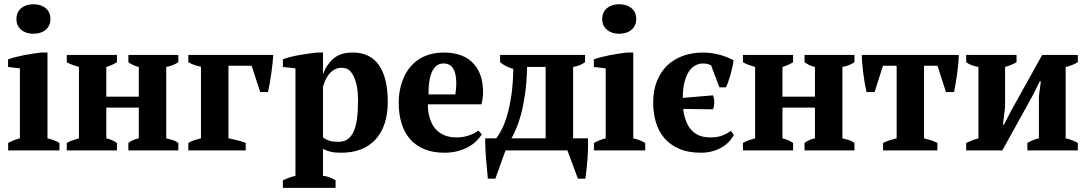

<svg xmlns="http://www.w3.org/2000/svg" viewBox="-20 -719 5194 918"><path d="M264.2 0H19V-35.6Q32.7 -43 45.4 -48.1Q58.1 -53.2 75.2 -57.6V-392.1L18.6 -398.9V-435.1Q32.2 -440.4 52.2 -445.6Q72.3 -450.7 94.2 -455.1Q116.2 -459.5 137.9 -462.6Q159.7 -465.8 175.8 -467.8H207V-57.6Q225.6 -53.2 238.3 -48.1Q251 -43 264.2 -35.6ZM58.6 -627.9Q58.6 -661.1 81.3 -679.9Q104 -698.7 139.6 -698.7Q175.8 -698.7 198.5 -679.9Q221.2 -661.1 221.2 -627.9Q221.2 -595.7 198.5 -576.7Q175.8 -557.6 139.6 -557.6Q104 -557.6 81.3 -576.7Q58.6 -595.7 58.6 -627.9Z M539.1 0H299.3V-35.6Q312 -43 326.4 -48.1Q340.8 -53.2 357.4 -57.6V-398.9Q340.8 -403.8 326.4 -408.9Q312 -414.1 299.3 -421.4V-456.5H539.1V-421.4Q518.1 -408.2 488.3 -398.9V-256.8H643.6V-398.9Q616.7 -404.8 593.8 -421.4V-456.5H832.5V-421.4Q820.3 -413.6 806.6 -408Q793 -402.3 774.9 -398.9V-57.6Q791.5 -53.7 805.9 -49.3Q820.3 -44.9 832.5 -35.6V0H593.8V-35.6Q617.2 -53.2 643.6 -57.6V-204.6H488.3V-57.6Q519.5 -49.8 539.1 -35.6Z M1286.6 -456.5Q1285.6 -439.5 1283.2 -416.5Q1280.8 -393.6 1277.3 -369.1Q1273.9 -344.7 1269.8 -321Q1265.6 -297.4 1261.2 -278.8H1224.1L1183.1 -404.8H1072.3V-57.6Q1125.5 -47.4 1154.8 -35.6V0H880.4V-35.6Q896 -44.9 910.6 -49.3Q925.3 -53.7 940.9 -57.6V-399.9Q908.2 -405.8 880.4 -421.4V-456.5Z M1584.5 179.2H1332.5V143.1Q1365.2 127.9 1392.6 121.6V-392.1L1332.5 -398.9V-435.1Q1347.2 -441.4 1368.7 -446.8Q1390.1 -452.1 1413.1 -456.1Q1436 -460 1457.3 -462.9Q1478.5 -465.8 1493.2 -467.8H1524.4V-365.2H1524.9Q1540 -408.7 1573.7 -438.5Q1607.4 -467.8 1667 -467.8Q1707 -467.8 1738 -453.4Q1769 -439 1790.3 -409.7Q1811.5 -380.4 1822.8 -336.2Q1834 -292 1834 -231.9Q1834 -173.8 1819.1 -128.7Q1804.2 -83.5 1775.6 -52.2Q1747.1 -21 1705.8 -4.9Q1664.6 11.2 1611.3 11.2Q1580.1 11.2 1562 6.8Q1553.2 4.9 1543.7 1.5Q1534.2 -2 1524.4 -6.8V121.6Q1538.6 123 1553.2 127.9Q1567.9 132.8 1584.5 143.1ZM1612.3 -395Q1584.5 -395 1561.5 -373.5Q1538.6 -352.1 1524.4 -305.2V-62Q1538.6 -51.3 1555.2 -46.1Q1571.8 -41 1598.1 -41Q1624.5 -41 1642.3 -53.5Q1660.2 -65.9 1671.1 -90.8Q1682.1 -115.7 1687 -152.6Q1691.9 -189.5 1691.9 -237.8Q1691.9 -274.9 1686.8 -303.2Q1681.6 -331.5 1671.9 -352.1Q1662.6 -372.6 1649.2 -383.8Q1635.7 -395 1612.3 -395Z M2283.7 -76.7Q2273.9 -61 2258.3 -45.4Q2242.7 -29.8 2220.7 -17.3Q2198.7 -4.9 2169.7 3.2Q2140.6 11.2 2104.5 11.2Q2049.3 11.2 2008.5 -5.9Q1967.8 -22.9 1940.4 -54.2Q1913.1 -85.4 1899.7 -129.6Q1886.2 -173.8 1886.2 -228Q1886.2 -279.3 1901.6 -325.4Q1917 -371.6 1944.8 -402.8Q2002.4 -467.8 2103 -467.8Q2149.4 -467.8 2186.8 -453.6Q2224.1 -439.5 2249 -409.2Q2268.6 -385.7 2279.1 -353.3Q2289.6 -320.8 2289.6 -278.3Q2289.6 -248 2281.7 -220.2H2025.9Q2025.4 -202.6 2027.8 -186Q2030.3 -169.4 2034.7 -154.8Q2039.1 -140.1 2045.2 -128.2Q2051.3 -116.2 2058.1 -107.4Q2094.7 -62 2162.1 -62Q2191.4 -62 2218.5 -70.3Q2245.6 -78.6 2267.6 -94.7ZM2100.1 -415.5Q2081.5 -415.5 2067.9 -405.3Q2054.2 -395 2045.4 -375.7Q2036.6 -356.4 2032.5 -329.1Q2028.3 -301.8 2028.8 -267.6H2157.2Q2162.1 -298.3 2161.6 -325.2Q2161.1 -344.7 2158 -361.3Q2154.8 -377.9 2147.7 -389.9Q2140.6 -401.9 2128.9 -408.7Q2117.2 -415.5 2100.1 -415.5Z M2397 0 2348.6 135.3H2312.5Q2307.1 83.5 2303.5 36.4Q2299.8 -10.7 2299.8 -57.6H2353Q2364.3 -72.3 2378.2 -98.6Q2392.1 -125 2404.1 -165.3Q2416 -205.6 2424.6 -261Q2433.1 -316.4 2434.1 -389.6Q2414.6 -395 2399.2 -403.1Q2383.8 -411.1 2371.1 -421.4V-456.5H2777.3V-421.4Q2765.1 -413.1 2751.7 -407.5Q2738.3 -401.9 2720.2 -398.9V-57.6H2791.5Q2792.5 -8.3 2789.1 39.8Q2785.6 87.9 2778.8 135.3H2743.2L2692.9 0ZM2500 -398.9Q2498.5 -324.7 2490.2 -268.1Q2481.9 -211.4 2470.5 -169.9Q2459 -128.4 2446.8 -100.8Q2434.6 -73.2 2425.3 -57.6H2588.9V-398.9Z M3064.9 0H2819.8V-35.6Q2833.5 -43 2846.2 -48.1Q2858.9 -53.2 2876 -57.6V-392.1L2819.3 -398.9V-435.1Q2833 -440.4 2853 -445.6Q2873 -450.7 2895 -455.1Q2917 -459.5 2938.7 -462.6Q2960.4 -465.8 2976.6 -467.8H3007.8V-57.6Q3026.4 -53.2 3039.1 -48.1Q3051.8 -43 3064.9 -35.6ZM2859.4 -627.9Q2859.4 -661.1 2882.1 -679.9Q2904.8 -698.7 2940.4 -698.7Q2976.6 -698.7 2999.3 -679.9Q3022 -661.1 3022 -627.9Q3022 -595.7 2999.3 -576.7Q2976.6 -557.6 2940.4 -557.6Q2904.8 -557.6 2882.1 -576.7Q2859.4 -595.7 2859.4 -627.9Z M3488.8 -74.2Q3479.5 -56.2 3464.4 -40.5Q3449.2 -24.9 3429.2 -13.4Q3409.2 -2 3384.5 4.6Q3359.9 11.2 3331.5 11.2Q3269.5 11.2 3226.1 -8.1Q3182.6 -27.3 3155.3 -60.1Q3127.9 -92.8 3115.5 -136.2Q3103 -179.7 3103 -228.5Q3103 -286.1 3120.6 -330.6Q3138.2 -375 3169.7 -405.5Q3201.2 -436 3245.4 -451.9Q3289.6 -467.8 3343.3 -467.8Q3362.3 -467.8 3382.6 -464.8Q3402.8 -461.9 3421.9 -456.8Q3440.9 -451.7 3457.8 -444.8Q3474.6 -438 3487.3 -430.7Q3485.4 -415 3481.4 -397.2Q3477.5 -379.4 3472.7 -361.8Q3467.8 -344.2 3462.2 -328.6Q3456.5 -313 3451.2 -301.3H3419.9L3379.4 -407.2Q3373 -410.2 3363.5 -412.8Q3354 -415.5 3341.3 -415.5Q3322.3 -415.5 3304.7 -406.2Q3287.1 -397 3273.9 -377.2Q3260.7 -357.4 3252.7 -326.2Q3244.6 -294.9 3244.6 -251L3388.7 -263.2Q3395 -251 3395 -229.5Q3395 -208.5 3388.7 -196.3L3247.1 -198.2Q3247.6 -186 3250.5 -172.6Q3253.4 -159.2 3258.1 -146Q3262.7 -132.8 3269 -120.8Q3275.4 -108.9 3283.2 -100.1Q3301.3 -79.6 3324 -70.8Q3346.7 -62 3377.9 -62Q3410.6 -62 3434.1 -71.3Q3457.5 -80.6 3474.1 -93.3Z M3772 0H3532.2V-35.6Q3544.9 -43 3559.3 -48.1Q3573.7 -53.2 3590.3 -57.6V-398.9Q3573.7 -403.8 3559.3 -408.9Q3544.9 -414.1 3532.2 -421.4V-456.5H3772V-421.4Q3751 -408.2 3721.2 -398.9V-256.8H3876.5V-398.9Q3849.6 -404.8 3826.7 -421.4V-456.5H4065.4V-421.4Q4053.2 -413.6 4039.6 -408Q4025.9 -402.3 4007.8 -398.9V-57.6Q4024.4 -53.7 4038.8 -49.3Q4053.2 -44.9 4065.4 -35.6V0H3826.7V-35.6Q3850.1 -53.2 3876.5 -57.6V-204.6H3721.2V-57.6Q3752.4 -49.8 3772 -35.6Z M4461.9 0H4202.1V-35.6Q4216.3 -43 4233.9 -48.3Q4251.5 -53.7 4267.1 -57.6V-404.8H4201.7L4161.6 -278.8H4123Q4118.7 -297.9 4114.5 -321.5Q4110.4 -345.2 4107.4 -369.4Q4104.5 -393.6 4102.5 -416.3Q4100.6 -439 4100.6 -456.5H4564Q4564 -439.9 4562 -417.5Q4560.1 -395 4556.9 -370.8Q4553.7 -346.7 4549.6 -322.5Q4545.4 -298.3 4541.5 -278.8H4502.9L4462.4 -404.8H4397.9V-57.6Q4419.4 -52.2 4433.6 -47.6Q4447.8 -43 4461.9 -35.6Z M4599.6 -456.5H4840.3V-421.4Q4830.6 -415.5 4816.9 -409.9Q4803.2 -404.3 4785.6 -398.9V-207.5L4775.4 -123H4780.3L4815.4 -190.9L4962.9 -456.5H5133.3V-421.4Q5119.1 -413.1 5104.2 -407.5Q5089.4 -401.9 5075.2 -398.9V-57.6Q5092.3 -53.7 5106.7 -48.3Q5121.1 -43 5133.3 -35.6V0H4892.1V-35.6Q4904.8 -43 4918.9 -48.8Q4933.1 -54.7 4947.3 -57.6V-258.3L4956.5 -330.6H4951.7L4917.5 -262.2L4772.5 0H4599.6V-35.6Q4615.2 -43 4628.7 -48.1Q4642.1 -53.2 4658.2 -57.6V-398.9Q4622.1 -404.8 4599.6 -421.4Z"/></svg>

Font: PT Astra Serif
Style: Bold
Weight: 700
Designer: A.Korolkova, I. Chaeva
Foundry: ParaType Ltd
Version: Version 1.002